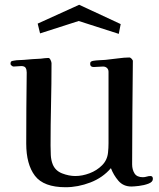

<svg xmlns="http://www.w3.org/2000/svg" viewBox="-20 -781 668 805"><path d="M621 -31Q621 -18 602.5 -11Q584 -4 562.5 -1.5Q541 1 531 1Q497 1 476.5 -23Q456 -47 445 -76Q411 -36 359 -16Q307 4 255 4Q163 4 126.5 -44Q90 -92 90 -179Q90 -253 90.5 -327.5Q91 -402 92 -477Q92 -489 87.5 -496.5Q83 -504 69 -504Q61 -504 53 -503Q45 -502 37 -502Q33 -502 28.5 -506Q24 -510 24 -513Q24 -522 28 -524Q32 -526 40 -527Q50 -529 60 -529Q70 -529 80 -530Q98 -532 115.5 -533Q133 -534 151 -535Q159 -536 167 -537Q175 -538 183 -538Q188 -538 192 -529.5Q196 -521 196 -516Q196 -430 194 -343.5Q192 -257 192 -171Q192 -152 193 -131Q194 -110 201 -92Q212 -65 240.5 -54Q269 -43 296 -43Q325 -43 355.5 -54.5Q386 -66 408 -88Q430 -110 433 -142Q435 -161 435 -180.5Q435 -200 435 -219V-480Q435 -490 428.5 -496Q422 -502 412 -502Q402 -502 392.5 -501Q383 -500 373 -500Q358 -500 358 -513Q358 -520 361.5 -522.5Q365 -525 371 -526Q383 -528 396 -528.5Q409 -529 422 -530Q444 -532 473 -536Q502 -540 522 -540Q527 -540 532.5 -534Q538 -528 537 -523Q536 -416 535 -308Q534 -200 534 -92Q534 -70 544 -54Q554 -38 579 -38Q587 -38 595 -40.5Q603 -43 611 -43Q621 -43 621 -31ZM486 -680 478 -639 310 -693 148 -641 138 -682 312 -761Z"/></svg>

Font: Kaisei HarunoUmi Medium
Style: Regular
Weight: 500
Designer: Font-Kai, 金井和夫
Foundry: KAZUO KANAI
Version: Version 5.003